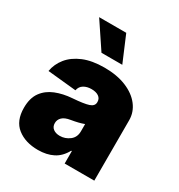

<svg xmlns="http://www.w3.org/2000/svg" viewBox="-183 -896 962 1030"><g transform="rotate(30 298.5 -381.5)"><path d="M202.1 8.8Q123.5 8.8 74 -30.3Q24.4 -69.3 24.4 -150.4Q24.4 -210.4 51 -247.1Q77.6 -283.7 123 -302Q168.5 -320.3 224.6 -324.2Q293 -329.1 321.8 -338.6Q350.6 -348.1 350.6 -372.1V-374Q350.6 -395 334 -406.5Q317.4 -418 289.1 -418Q261.2 -418 241.5 -406Q221.7 -394 216.8 -369.1L40 -386.7Q47.9 -432.6 78.1 -470.2Q108.4 -507.8 161.9 -530.3Q215.3 -552.7 292 -552.7Q369.6 -552.7 427 -529.1Q484.4 -505.4 515.6 -464.8Q546.9 -424.3 546.9 -374V0H363.3V-77.1H359.4Q334.5 -31.2 294.9 -11.2Q255.4 8.8 202.1 8.8ZM265.6 -115.2Q298.8 -115.2 325.7 -135.7Q352.5 -156.2 352.5 -193.4V-238.3Q322.3 -226.6 274.4 -218.8Q240.2 -213.4 224.6 -198.2Q209 -183.1 209 -162.1Q209 -139.2 224.9 -127.2Q240.7 -115.2 265.6 -115.2ZM237.3 -613.3 130.9 -772.5H298.8L366.2 -613.3Z"/></g></svg>

Font: Inter Black
Style: Regular
Weight: 900
Designer: Rasmus Andersson
Foundry: rsms
Version: Version 4.000;git-a52131595